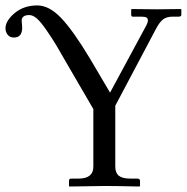

<svg xmlns="http://www.w3.org/2000/svg" viewBox="-20 -679 682 701"><path d="M231 -435.1Q202.1 -485.8 186.5 -512Q170.9 -538.1 149.9 -568.6Q128.9 -599.1 114.5 -611.6Q100.1 -624 86.9 -624Q59.1 -624 59.1 -603Q59.1 -600.1 60.1 -591.6Q61 -583 61 -578.1Q61 -542 30.8 -542Q15.6 -542 7.8 -552.5Q0 -563 0 -575.2Q0 -603 33.4 -631.1Q66.9 -659.2 116.2 -659.2Q159.2 -659.2 202.6 -614Q246.1 -568.8 308.1 -465.8L381.8 -340.8L508.8 -576.2Q520 -595.2 520 -604Q520 -611.8 514.9 -615Q509.8 -618.2 495.1 -618.2H464.8Q459 -618.2 459 -625V-645L460.9 -646Q540 -645 553.2 -645L640.1 -646L642.1 -645V-625Q642.1 -618.2 631.8 -618.2H610.8Q588.9 -618.2 575.9 -608.6Q563 -599.1 549.8 -574.2L400.9 -293V-70.8Q400.9 -47.9 413.8 -37.4Q426.8 -26.9 456.1 -26.9H481.9Q490.7 -26.9 491.2 -19V0L488.8 2Q401.9 0 362.8 0L233.9 2L231.9 0V-19Q231.9 -26.9 240.2 -26.9H266.1Q321.3 -26.9 320.8 -70.8V-280.8Z"/></svg>

Font: Biolilbert
Style: Regular
Weight: 400
Designer: Philipp H. Poll
Foundry: Philipp H. Poll
Version: Version 1.1.0